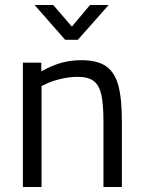

<svg xmlns="http://www.w3.org/2000/svg" viewBox="-20 -752 577 772"><path d="M72 0ZM72 -500H146V-465Q191 -490 228.5 -500Q266 -510 307 -510Q371 -510 406 -486Q441 -462 455.5 -409.5Q470 -357 470 -264V0H396V-262Q396 -333 387.5 -371Q379 -409 357 -426Q335 -443 293 -443Q259 -443 223.5 -434.5Q188 -426 166 -415L147 -406V0H72ZM194 -732 269 -645 342 -732H417L293 -592H242L119 -732Z"/></svg>

Font: Cairo
Style: Regular
Weight: 400
Designer: Mohamed Gaber, the designers of Titillium
Foundry: Kief Type Foundry
Version: Version 2.009; ttfautohint (v1.5.33-1714) -l 8 -r 50 -G 200 